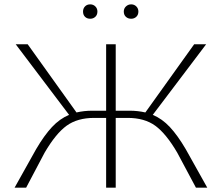

<svg xmlns="http://www.w3.org/2000/svg" viewBox="-20 -861 1018 881"><path d="M931 0H879L793 -161Q742 -248 692.5 -284Q643 -320 566 -320H511V0H467V-320H412Q335 -320 285.5 -284Q236 -248 185 -161L100 0H47L146 -177Q183 -240 218.5 -278Q254 -316 297 -334L52 -658H107L331 -345Q366 -353 402 -353H467V-658H511V-353H576Q612 -353 647 -345L871 -658H926L681 -334Q724 -316 759.5 -278Q795 -240 832 -177ZM361 -808Q361 -822 370 -831.5Q379 -841 394 -841Q408 -841 417.5 -831.5Q427 -822 427 -808Q427 -793 417.5 -784Q408 -775 394 -775Q379 -775 370 -784Q361 -793 361 -808ZM548 -808Q548 -822 558 -831.5Q568 -841 582 -841Q596 -841 605.5 -831.5Q615 -822 615 -808Q615 -793 605.5 -784Q596 -775 582 -775Q567 -775 557.5 -784Q548 -793 548 -808Z"/></svg>

Font: Ysabeau Light
Style: Regular
Weight: 300
Designer: Christian Thalmann (Catharsis Fonts)
Version: Version 0.003